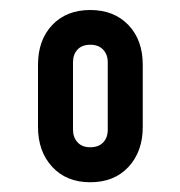

<svg xmlns="http://www.w3.org/2000/svg" viewBox="-20 -780 361 384"><path d="M160.5 -415.5Q113 -415.5 84.5 -446.2Q56 -477 56 -526V-650.5Q56 -700 84.5 -730Q113 -760 160.5 -760Q208 -760 236.8 -730Q265.5 -700 265.5 -650.5V-526Q265.5 -477 237 -446.2Q208.5 -415.5 160.5 -415.5ZM160.5 -485.5Q177 -485.5 186.2 -495Q195.5 -504.5 195.5 -520.5V-655.5Q195.5 -671 186.2 -680.8Q177 -690.5 160.5 -690.5Q144 -690.5 135 -680.8Q126 -671 126 -655.5V-520.5Q126 -505.5 135 -495.5Q144 -485.5 160.5 -485.5Z"/></svg>

Font: Mohave SemiBold
Style: Regular
Weight: 600
Designer: Gumpita Rahayu
Foundry: Tokotype
Version: Version 2.003